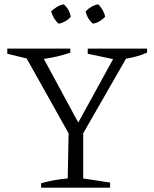

<svg xmlns="http://www.w3.org/2000/svg" viewBox="-20 -873 718 893"><path d="M171 0V-21Q234 -38 295 -43L299 -253L104 -601L14 -623V-647H307V-628Q248 -608 184 -599L344 -303L506 -598L388 -623V-647H664V-628Q617 -608 566 -600L367 -253V-43L492 -24V0ZM277 -853Q304 -828 309 -795Q299 -783 283.5 -774Q268 -765 252 -763Q240 -774 231 -789Q222 -804 218 -820Q230 -832 245 -841Q260 -850 277 -853ZM437 -853Q449 -841 457.5 -826Q466 -811 469 -795Q458 -783 443 -774Q428 -765 412 -763Q386 -785 378 -820Q389 -832 404.5 -841Q420 -850 437 -853Z"/></svg>

Font: Piazzolla SC Light
Style: Regular
Weight: 300
Designer: Juan Pablo del Peral
Foundry: Huerta Tipografica
Version: Version 1.330